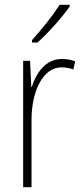

<svg xmlns="http://www.w3.org/2000/svg" viewBox="-20 -784 347 804"><path d="M272 -757V-764H230C199 -716 158 -665 114 -616V-606H137C181 -645 240 -711 272 -757ZM239 -537C169 -537 131 -476 113 -420H111L106 -529H77V0H112V-283C112 -395 156 -502 238 -502C257 -502 274 -498 287 -493L295 -527C278 -534 258 -537 239 -537Z"/></svg>

Font: Noto Sans Bengali Condensed ExtraLight
Style: Regular
Weight: 200
Width: 3
Designer: Joana Ranito - Universal Thirst; Jelle Bosma - Monotype Design Team
Foundry: Universal Thirst ehf.
Version: Version 3.000